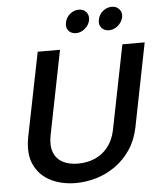

<svg xmlns="http://www.w3.org/2000/svg" viewBox="-60 -954 846 1012"><g transform="rotate(-5 363.0 -447.5)"><path d="M160 -700H278L189 -254Q179 -201 193 -165Q207 -129 240.5 -111.5Q274 -94 321 -94Q369 -94 410 -111.5Q451 -129 479.5 -165Q508 -201 519 -254L608 -700H726L638 -257Q624 -190 590.5 -140.5Q557 -91 510 -58Q463 -25 409.5 -9Q356 7 300 7Q226 7 168 -22Q110 -51 82 -109.5Q54 -168 71 -257ZM371 -780Q344 -780 330 -797.5Q316 -815 322 -841Q327 -867 348 -884.5Q369 -902 395 -902Q420 -902 434.5 -884.5Q449 -867 444 -841Q438 -815 416.5 -797.5Q395 -780 371 -780ZM545 -780Q519 -780 504.5 -797.5Q490 -815 496 -841Q501 -867 522 -884.5Q543 -902 570 -902Q594 -902 609 -884.5Q624 -867 619 -841Q612 -815 591 -797.5Q570 -780 545 -780Z"/></g></svg>

Font: Albert Sans SemiBold
Style: Italic
Weight: 600
Italic angle: -11.25°
Designer: Andreas Rasmussen
Foundry: a.Foundry
Version: Version 1.025